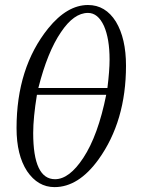

<svg xmlns="http://www.w3.org/2000/svg" viewBox="-20 -746 586 782"><path d="M338.4 -725.6Q409.7 -725.6 452.1 -657.7Q493.2 -589.4 493.2 -478.5Q493.2 -252.4 381.3 -96.7Q299.8 16.1 202.1 16.1Q134.3 16.1 90.3 -48.8Q47.4 -114.3 47.4 -224.1Q47.4 -470.2 176.3 -630.4Q253.4 -725.6 338.4 -725.6ZM417.5 -387.7Q426.3 -458.5 426.3 -503.4Q426.3 -588.4 403.3 -640.6Q378.9 -693.4 338.4 -693.4Q280.8 -693.4 228.5 -615.2Q173.3 -534.7 136.2 -387.7ZM130.4 -359.9Q115.2 -266.6 115.2 -204.1Q115.2 -16.1 204.1 -16.1Q262.2 -16.1 319.3 -103Q379.4 -194.3 412.6 -359.9Z"/></svg>

Font: I.MingCP
Style: Regular
Weight: 400
Designer: I.Font Project
Version: Version 8.000; Sep 06, 2022